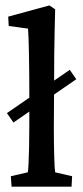

<svg xmlns="http://www.w3.org/2000/svg" viewBox="-20 -699 311 719"><path d="M23.4 0 20.5 -39.1 84 -53.7Q85.9 -62.5 86.9 -86.4Q87.9 -110.4 88.9 -147.5Q89.8 -184.6 89.8 -231.4V-354.5Q89.8 -389.6 89.4 -427.2Q88.9 -464.8 88.4 -498Q87.9 -531.2 86.9 -556.2Q85.9 -581.1 85 -591.8L12.7 -601.6L10.7 -636.7L165 -678.7L186.5 -664.1Q185.5 -623 184.6 -582.5Q183.6 -542 183.1 -492.7Q182.6 -443.4 182.6 -373L181.6 -220.7Q181.6 -159.2 183.1 -111.8Q184.6 -64.5 186.5 -53.7L250 -39.1L248 0ZM30.3 -240.2 5.9 -275.4 241.2 -437.5 265.6 -402.3Z"/></svg>

Font: Crimson Pro Medium
Style: Regular
Weight: 500
Designer: Jacques Le Bailly
Foundry: Baron von Fonthausen
Version: Version 1.003